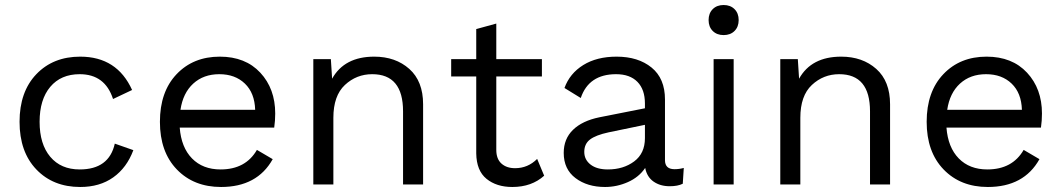

<svg xmlns="http://www.w3.org/2000/svg" viewBox="-20 -736 4236 766"><path d="M300 -510Q447 -510 507 -377L431 -341Q399 -440 298 -440Q223 -440 180.5 -389.5Q138 -339 138 -250Q138 -161 180.5 -110.5Q223 -60 298 -60Q415 -60 438 -163L512 -137Q486 -67 432 -28.5Q378 10 300 10Q192 10 125 -60Q58 -130 58 -250Q58 -370 125 -440Q192 -510 300 -510Z M1078 -283Q1078 -255 1074 -227H697Q703 -148 746 -104Q789 -60 860 -60Q960 -60 1005 -138L1068 -101Q1006 10 862 10Q753 10 685.5 -60Q618 -130 618 -250Q618 -370 684.5 -440Q751 -510 857 -510Q959 -510 1018.5 -446Q1078 -382 1078 -283ZM700 -298H998Q996 -365 957 -402.5Q918 -440 855 -440Q792 -440 751 -402.5Q710 -365 700 -298Z M1473 -510Q1558 -510 1613 -461Q1668 -412 1668 -320V0H1588V-292Q1588 -440 1465 -440Q1402 -440 1356 -397Q1310 -354 1310 -266V0H1230V-500H1300L1305 -422Q1354 -510 1473 -510Z M2123 -102 2151 -35Q2101 10 2024 10Q1961 10 1921 -22.5Q1881 -55 1880 -124V-431H1780V-500H1880V-620L1960 -642V-500H2142V-431H1960V-138Q1960 -102 1980.5 -83.5Q2001 -65 2035 -65Q2086 -65 2123 -102Z M2671 -61Q2690 -61 2708 -66L2704 -3Q2684 7 2652 7Q2614 7 2587.5 -11.5Q2561 -30 2554 -66Q2529 -29 2485 -9.5Q2441 10 2394 10Q2323 10 2276 -25.5Q2229 -61 2229 -126Q2229 -182 2266 -218Q2303 -254 2371 -268L2553 -304V-323Q2553 -379 2523 -409.5Q2493 -440 2438 -440Q2329 -440 2297 -345L2232 -385Q2253 -443 2307 -476.5Q2361 -510 2440 -510Q2526 -510 2579.5 -466.5Q2633 -423 2633 -339V-97Q2633 -61 2671 -61ZM2405 -60Q2467 -60 2510 -92Q2553 -124 2553 -185V-238L2408 -208Q2357 -197 2334 -179.5Q2311 -162 2311 -130Q2311 -99 2336 -79.5Q2361 -60 2405 -60Z M2910.5 -612.5Q2894 -596 2867 -596Q2840 -596 2823.5 -612.5Q2807 -629 2807 -656Q2807 -683 2823.5 -699.5Q2840 -716 2867 -716Q2894 -716 2910.5 -699.5Q2927 -683 2927 -656Q2927 -629 2910.5 -612.5ZM2907 -500V0H2827V-500Z M3336 -510Q3421 -510 3476 -461Q3531 -412 3531 -320V0H3451V-292Q3451 -440 3328 -440Q3265 -440 3219 -397Q3173 -354 3173 -266V0H3093V-500H3163L3168 -422Q3217 -510 3336 -510Z M4137 -283Q4137 -255 4133 -227H3756Q3762 -148 3805 -104Q3848 -60 3919 -60Q4019 -60 4064 -138L4127 -101Q4065 10 3921 10Q3812 10 3744.5 -60Q3677 -130 3677 -250Q3677 -370 3743.5 -440Q3810 -510 3916 -510Q4018 -510 4077.5 -446Q4137 -382 4137 -283ZM3759 -298H4057Q4055 -365 4016 -402.5Q3977 -440 3914 -440Q3851 -440 3810 -402.5Q3769 -365 3759 -298Z"/></svg>

Font: Elaine Sans
Style: Regular
Weight: 400
Designer: Wei Huang
Foundry: Wei Huang
Version: Version 2.001;December 24, 2019;FontCreator 12.0.0.2547 64-b